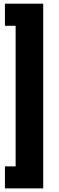

<svg xmlns="http://www.w3.org/2000/svg" viewBox="-20 -853 322 1043"><path d="M6.8 -833H214.8V170.4H6.8V50.8H64.9V-712.9H6.8Z"/></svg>

Font: Vazirmatn UI Black
Style: Regular
Weight: 900
Designer: Saber Rastikerdar
Foundry: Saber Rastikerdar
Version: Version 33.003